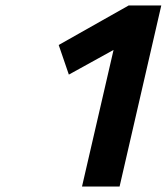

<svg xmlns="http://www.w3.org/2000/svg" viewBox="-20 -680 608 700"><path d="M231 -408C231 -408 394 -498 394 -498C394 -498 279 0 279 0C279 0 416 0 416 0C416 0 568 -660 568 -660C568 -660 449 -660 449 -660C449 -660 194 -516 194 -516C194 -516 231 -408 231 -408Z"/></svg>

Font: My Font
Style: Bold Italic
Weight: 500
Version: Version 0.001